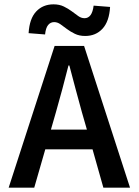

<svg xmlns="http://www.w3.org/2000/svg" viewBox="-20 -866 640 886"><path d="M238 -348 215 -268H381L358 -348Q344 -400 329 -454.5Q314 -509 300 -564H296Q282 -509 267.5 -454.5Q253 -400 238 -348ZM20 0 232 -654H368L580 0H457L407 -177H189L138 0ZM373 -700Q346 -700 325.5 -710Q305 -720 289 -732Q273 -744 259 -754Q245 -764 230 -764Q213 -764 202 -750.5Q191 -737 188 -707L112 -713Q116 -780 147 -813Q178 -846 227 -846Q254 -846 274.5 -836Q295 -826 311 -814Q327 -802 341 -792Q355 -782 370 -782Q405 -782 412 -840L488 -834Q484 -767 453 -733.5Q422 -700 373 -700Z"/></svg>

Font: Source Code Pro Semibold
Style: Regular
Weight: 600
Monospace: yes
Designer: Paul D. Hunt, Teo Tuominen
Foundry: Adobe Systems Incorporated
Version: Version 2.030;PS 1.000;hotconv 16.6.51;makeotf.lib2.5.65220